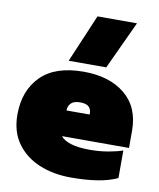

<svg xmlns="http://www.w3.org/2000/svg" viewBox="-85 -815 736 891"><g transform="rotate(10 283.5 -369.0)"><path d="M206 -522 302 -748H488L383 -522ZM310 10Q226 10 159.5 -18Q93 -46 54 -100.5Q15 -155 15 -235Q15 -348 82.5 -416Q150 -484 284 -484Q406 -484 479 -424Q552 -364 552 -253V-172H236Q251 -153 285.5 -142.5Q320 -132 375 -132Q420 -132 462 -139.5Q504 -147 528 -156V-26Q453 10 310 10ZM236 -293H345V-302Q345 -316 334 -328.5Q323 -341 292 -341Q262 -341 249 -327Q236 -313 236 -293Z"/></g></svg>

Font: Boz Display
Style: Regular
Weight: 900
Version: Version 2.000; ttfautohint (v1.8.3)